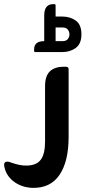

<svg xmlns="http://www.w3.org/2000/svg" viewBox="-102 -695 414 929"><path d="M167 -615H199Q237 -615 264.5 -595.5Q292 -576 292 -529Q292 -483 264.5 -463Q237 -443 199 -443H70Q63 -443 63 -449V-456Q63 -496 112 -496V-621Q112 -675 156 -675H161Q167 -675 167 -669ZM167 -496H201Q218 -496 226 -506Q234 -516 234 -529Q234 -542 226 -552Q218 -562 201 -562H167ZM207 -372H217Q230 -372 230 -360V-32Q230 86 186 151Q142 216 55 214Q-1 212 -41 179Q-76 149 -82 105Q-83 97 -79 92Q-75 87 -67 87Q-62 87 -58 88Q-54 89 -50 91Q-27 99 -8 103Q11 107 32 106Q77 104 96.5 76Q116 48 116 -9V-278Q116 -327 139 -349.5Q162 -372 207 -372Z"/></svg>

Font: Zain ExtraBold
Style: Regular
Weight: 800
Designer: Zain,Boutros
Foundry: Mobile Telecommunications Company (Zain), 2024
Version: Version 1.50; ttfautohint (v1.8.4)